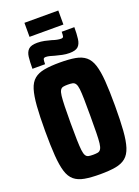

<svg xmlns="http://www.w3.org/2000/svg" viewBox="-225 -1250 1051 1454"><g transform="rotate(-20 300.0 -523.0)"><path d="M318 114Q244 114 193.5 105Q143 96 111.5 70Q80 44 64.5 -6Q49 -56 43 -136.5Q37 -217 37 -336Q37 -455 43 -535.5Q49 -616 64.5 -666Q80 -716 111.5 -742Q143 -768 193.5 -777Q244 -786 318 -786Q392 -786 442.5 -777Q493 -768 524.5 -742Q556 -716 572 -666Q588 -616 594 -535.5Q600 -455 600 -336Q600 -217 594 -136.5Q588 -56 572 -6Q556 44 524.5 70Q493 96 442.5 105Q392 114 318 114ZM318 -43Q341 -43 356 -46Q371 -49 380 -63.5Q389 -78 392.5 -108Q396 -138 397 -191Q398 -244 398 -326Q398 -407 397 -460.5Q396 -514 392.5 -544Q389 -574 380 -588Q371 -602 356 -605Q341 -608 318 -608Q295 -608 280.5 -605Q266 -602 257.5 -588Q249 -574 245.5 -544Q242 -514 240.5 -460.5Q239 -407 239 -326Q239 -244 240.5 -191Q242 -138 245.5 -108Q249 -78 257.5 -63.5Q266 -49 280.5 -46Q295 -43 318 -43ZM108 -812Q108 -868 112.5 -906.5Q117 -945 138 -965Q159 -985 209 -985Q238 -985 267 -979Q296 -973 320 -966Q340 -959 358 -955.5Q376 -952 390 -952Q407 -952 409.5 -963.5Q412 -975 412 -1000H514Q514 -945 509 -906Q504 -867 483.5 -847.5Q463 -828 413 -828Q385 -828 356.5 -834Q328 -840 302 -847Q283 -853 265 -857.5Q247 -862 233 -862Q216 -862 213 -850.5Q210 -839 210 -812ZM170 -1047V-1160H443V-1047Z"/></g></svg>

Font: Farlight84_Sys_V01
Style: Bold
Weight: 700
Designer: Monotype Design Team, Nadine Chahine and Nizar Qandah
Foundry: Monotype Imaging Inc.
Version: Version 2.004;October 31, 2024;FontCreator 14.0.0.2814 64-bi